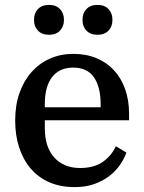

<svg xmlns="http://www.w3.org/2000/svg" viewBox="-20 -752 587 784"><path d="M285 12Q227 12 182 -7.5Q137 -27 106 -63Q75 -99 58.5 -149Q42 -199 42 -260Q42 -322 59.5 -372Q77 -422 108.5 -457.5Q140 -493 183.5 -512.5Q227 -532 279 -532Q332 -532 374 -514.5Q416 -497 445.5 -465Q475 -433 491 -388Q507 -343 507 -288V-261H163V-229Q163 -151 202 -108.5Q241 -66 307 -66Q365 -66 400.5 -91.5Q436 -117 453 -155L496 -129Q487 -103 469.5 -78Q452 -53 426 -33Q400 -13 365 -0.5Q330 12 285 12ZM163 -314H391V-325Q391 -397 363.5 -436.5Q336 -476 279 -476Q223 -476 193 -437.5Q163 -399 163 -327ZM180 -610Q151 -610 135 -627Q119 -644 119 -669V-673Q119 -698 135 -715Q151 -732 180 -732Q209 -732 225 -715Q241 -698 241 -673V-669Q241 -644 225 -627Q209 -610 180 -610ZM378 -610Q349 -610 333 -627Q317 -644 317 -669V-673Q317 -698 333 -715Q349 -732 378 -732Q407 -732 423 -715Q439 -698 439 -673V-669Q439 -644 423 -627Q407 -610 378 -610Z"/></svg>

Font: IBM Plex Serif Medium
Style: Regular
Weight: 500
Designer: Mike Abbink, Paul van der Laan, Pieter van Rosmalen
Foundry: Bold Monday
Version: Version 2.5